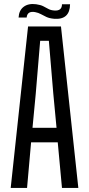

<svg xmlns="http://www.w3.org/2000/svg" viewBox="-20 -931 441 951"><path d="M33 0 119 -800H282L368 0H287L266 -226H134L114 0ZM141 -298H260L244 -467L222 -729H179L157 -466ZM72 -844Q74 -880 97.5 -897.5Q121 -915 159 -910Q181 -907 194.5 -900Q208 -893 220 -886.5Q232 -880 249 -879Q287 -876 287 -910H327Q326 -832 248 -838Q225 -840 210 -847Q195 -854 182.5 -861Q170 -868 154 -871Q115 -878 112 -844Z"/></svg>

Font: Big Shoulders Text
Style: Regular
Weight: 400
Designer: Patric King
Foundry: XO Type Co
Version: Version 1.000; ttfautohint (v1.8.2)